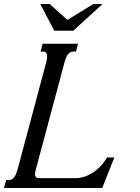

<svg xmlns="http://www.w3.org/2000/svg" viewBox="-87 -933 694 953"><path d="M290 -676.8H275.4Q266.6 -676.8 259.8 -671.9Q252.9 -667 247.8 -659.4Q242.7 -651.9 239.3 -642.6Q235.8 -633.3 233.4 -624.5L90.8 -91.3Q86.9 -77.1 86.9 -67.9Q86.9 -59.1 91.1 -54Q95.2 -48.8 106.4 -48.8H288.1Q309.1 -48.8 330.8 -55.7Q352.5 -62.5 372.8 -75.4Q393.1 -88.4 411.4 -107.4Q429.7 -126.5 444.3 -151.4H480.5L420.4 0H-66.9L-56.6 -39.1H-42Q-33.2 -39.1 -26.4 -43.9Q-19.5 -48.8 -14.4 -56.4Q-9.3 -64 -5.9 -73.2Q-2.4 -82.5 0 -91.3L142.6 -624.5Q144.5 -631.3 145.8 -638.9Q147 -646.5 147 -653.3Q147 -663.1 143.1 -669.9Q139.2 -676.8 128.9 -676.8H114.3L124.5 -715.8H300.3ZM247.6 -834 376 -913.1H421.9L276.4 -780.3H182.6L112.8 -913.1H159.7Z"/></svg>

Font: Arian Grqi
Style: Italic
Weight: 400
Italic angle: -15°
Designer: Ruben Hakobyan (Tarumian)
Foundry: Ruben Hakobyan (Tarumian)
Version: Version 1.002